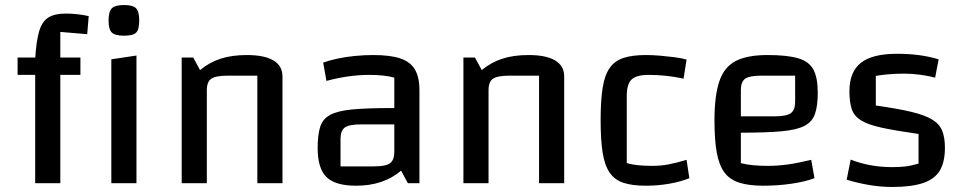

<svg xmlns="http://www.w3.org/2000/svg" viewBox="-20 -729 3825 764"><path d="M220 0H120V-494Q124 -564 135.5 -603.5Q147 -643 172 -659Q197 -675 241 -675Q264 -675 287 -672.5Q310 -670 333 -665L327 -593L220 -602ZM300 -500V-431H50V-500ZM423 -493 523 -508V0H423ZM474 -587Q438 -587 425 -599.5Q412 -612 412 -647Q412 -683 425 -696Q438 -709 474 -709Q509 -709 521.5 -696Q534 -683 534 -647Q534 -612 522 -599.5Q510 -587 474 -587Z M703 0V-500H749L776 -450Q813 -481 858 -495.5Q903 -510 962 -510Q1032 -510 1068 -488.5Q1104 -467 1104 -425V0H1004V-428H888Q839 -428 821 -416Q803 -404 803 -370V0Z M1397 10Q1314 10 1279 -24.5Q1244 -59 1244 -140Q1244 -192 1254 -224Q1264 -256 1294 -272Q1324 -288 1381.5 -293.5Q1439 -299 1534 -299H1579V-234H1416Q1369 -234 1352 -221.5Q1335 -209 1335 -176V-67H1469Q1515 -67 1532 -79.5Q1549 -92 1549 -125V-420Q1512 -431 1448 -431Q1409 -431 1366 -425Q1323 -419 1279 -407L1266 -480Q1291 -489 1324 -496Q1357 -503 1393.5 -506.5Q1430 -510 1465 -510Q1533 -510 1573 -496.5Q1613 -483 1631 -452.5Q1649 -422 1649 -370V0H1603L1576 -50Q1506 10 1397 10Z M1824 0V-500H1870L1897 -450Q1934 -481 1979 -495.5Q2024 -510 2083 -510Q2153 -510 2189 -488.5Q2225 -467 2225 -425V0H2125V-428H2009Q1960 -428 1942 -416Q1924 -404 1924 -370V0Z M2550 10Q2496 10 2461 -1.5Q2426 -13 2406 -42Q2386 -71 2378 -121.5Q2370 -172 2370 -250Q2370 -329 2378 -379.5Q2386 -430 2406 -458.5Q2426 -487 2461 -498.5Q2496 -510 2550 -510Q2577 -510 2606 -507.5Q2635 -505 2663 -501.5Q2691 -498 2712 -492L2700 -416Q2664 -424 2629.5 -427.5Q2595 -431 2561 -431Q2512 -431 2493 -412.5Q2474 -394 2474 -347V-80Q2510 -69 2576 -69Q2608 -69 2638.5 -74.5Q2669 -80 2712 -93L2723 -20Q2689 -6 2643.5 2Q2598 10 2550 10Z M3017 10Q2960 10 2922 -2Q2884 -14 2862.5 -43Q2841 -72 2832 -122.5Q2823 -173 2823 -250Q2823 -349 2842.5 -406Q2862 -463 2908 -486.5Q2954 -510 3034 -510Q3113 -510 3156.5 -497Q3200 -484 3217 -451.5Q3234 -419 3234 -360Q3234 -308 3223 -276Q3212 -244 3181 -228Q3150 -212 3089 -206.5Q3028 -201 2928 -201H2898V-266H3060Q3109 -266 3126.5 -278.5Q3144 -291 3144 -324V-428H3011Q2963 -428 2945.5 -416Q2928 -404 2928 -370V-80Q2968 -69 3035 -69Q3075 -69 3114.5 -74.5Q3154 -80 3208 -93L3221 -20Q3184 -6 3129.5 2Q3075 10 3017 10Z M3360 -366Q3360 -443 3405.5 -479Q3451 -515 3549 -515Q3594 -515 3634 -510Q3674 -505 3715 -493L3701 -420Q3676 -427 3642.5 -431.5Q3609 -436 3579 -436Q3547 -436 3517 -433.5Q3487 -431 3465 -427V-309Q3552 -297 3606 -284Q3660 -271 3689 -253.5Q3718 -236 3729 -209Q3740 -182 3740 -141Q3740 -84 3719.5 -50Q3699 -16 3652.5 -0.5Q3606 15 3530 15Q3486 15 3440.5 7.5Q3395 0 3349 -14L3365 -94Q3441 -64 3529 -64Q3559 -64 3581.5 -66.5Q3604 -69 3635 -78V-196Q3543 -209 3488 -221Q3433 -233 3405.5 -250.5Q3378 -268 3369 -295.5Q3360 -323 3360 -366Z"/></svg>

Font: Changa ExtraLight
Style: Regular
Weight: 400
Version: Version 3.002; ttfautohint (v1.8.2)